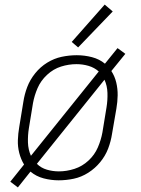

<svg xmlns="http://www.w3.org/2000/svg" viewBox="-20 -779 616 838"><path d="M58 39 113 -30Q138 -9 170.5 -0.5Q203 8 236 8Q269 8 302 1Q335 -6 365 -25Q395 -44 417.5 -71.5Q440 -99 452 -130.5Q464 -162 469 -195L488 -305Q493 -334 493.5 -362.5Q494 -391 487.5 -418.5Q481 -446 466 -469L527 -544L493 -569L438 -501Q414 -521 381.5 -529.5Q349 -538 315 -538Q282 -538 249 -531Q216 -524 186 -505.5Q156 -487 133.5 -459Q111 -431 99 -399.5Q87 -368 82 -335L64 -225Q59 -196 58 -167.5Q57 -139 64 -111.5Q71 -84 85 -61L25 14ZM115 -99Q103 -126 102 -157Q101 -188 106 -219L124 -329Q130 -362 144 -394.5Q158 -427 185.5 -452.5Q213 -478 246.5 -488.5Q280 -499 314 -499Q341 -499 366.5 -491.5Q392 -484 411 -467ZM237 -31Q210 -31 184.5 -38.5Q159 -46 141 -64L436 -431Q448 -405 449 -373.5Q450 -342 445 -311L427 -201Q421 -168 407 -135.5Q393 -103 366 -78Q339 -53 305 -42Q271 -31 237 -31ZM321 -572 472 -729 437 -759 293 -596Z"/></svg>

Font: Iosevka Sparkle XLtObl
Style: Regular
Weight: 200
Italic angle: -9°
Designer: Belleve Invis
Foundry: Belleve Invis
Version: Version 4.5.0; ttfautohint (v1.8.3)